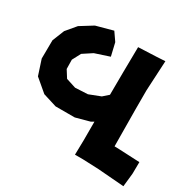

<svg xmlns="http://www.w3.org/2000/svg" viewBox="-152 -841 1043 1027"><g transform="rotate(30 370.0 -327.0)"><path d="M272.5 -674.8 168.9 -646.5 91.8 -598.6 41 -538.1 11.7 -464.8 10.7 -351.6 41 -258.8 118.2 -193.4 203.1 -167H321.3L407.2 -190.4L423.8 -200.2V-84L421.9 4.9H471.7L568.4 8.8L730.5 21.5L739.3 -60.5L740.2 -132.8L615.2 -138.7L583 -139.6L581.1 -367.2V-484.4L590.8 -669.9L541 -667L426.8 -662.1L424.8 -505.9L423.8 -366.2L390.6 -336.9L320.3 -309.6L243.2 -305.7L182.6 -325.2L154.3 -370.1L153.3 -426.8L180.7 -478.5L237.3 -515.6L326.2 -544.9L307.6 -624Z"/></g></svg>

Font: MaokenAssortedSans-TC
Style: Regular
Weight: 500
Version: Version 0.83